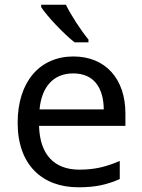

<svg xmlns="http://www.w3.org/2000/svg" viewBox="-20 -786 604 816"><path d="M260 -766H155V-756C178 -719 251 -642 297 -606H356V-618C325 -655 282 -721 260 -766ZM292 -546C150 -546 55 -440 55 -264C55 -85 160 10 313 10C386 10 434 -1 489 -25V-102C433 -78 385 -65 317 -65C210 -65 149 -130 146 -251H513V-304C513 -450 429 -546 292 -546ZM291 -474C380 -474 420 -412 421 -321H148C157 -417 207 -474 291 -474Z"/></svg>

Font: Noto Sans Gurmukhi UI
Style: Regular
Weight: 400
Designer: Jelle Bosma - Monotype Design Team
Foundry: Monotype Imaging Inc.
Version: Version 2.004